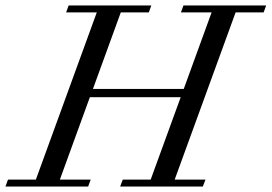

<svg xmlns="http://www.w3.org/2000/svg" viewBox="-60 -683 995 703"><path d="M-40 0 -30.8 -25.4H71.3L294.4 -637.7H182.1L191.4 -663.1H494.1L484.9 -637.7H382.3L280.3 -357.4H612.8L714.8 -637.7H602.5L611.8 -663.1H914.6L905.3 -637.7H802.7L579.6 -25.4H692.4L682.6 0H379.9L389.6 -25.4H491.7L601.6 -327.1H269L159.2 -25.4H272L262.7 0Z"/></svg>

Font: Elstob
Style: Italic
Weight: 400
Italic angle: -20°
Designer: Peter S. Baker
Version: Version 1.015